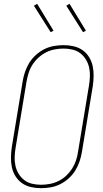

<svg xmlns="http://www.w3.org/2000/svg" viewBox="-20 -980 540 1008"><path d="M195 8Q168 8 142 2Q116 -4 95.5 -18.5Q75 -33 61.5 -54.5Q48 -76 42.5 -101.5Q37 -127 37.5 -154Q38 -181 42 -208L99 -553Q103 -578 111.5 -603Q120 -628 134 -650.5Q148 -673 168.5 -691.5Q189 -710 213 -722Q237 -734 263 -738.5Q289 -743 314 -743Q341 -743 367 -737Q393 -731 413.5 -716.5Q434 -702 447.5 -680.5Q461 -659 466.5 -633.5Q472 -608 471.5 -581Q471 -554 467 -527L410 -182Q406 -157 397.5 -132Q389 -107 375 -84.5Q361 -62 340.5 -43.5Q320 -25 296 -13Q272 -1 246 3.5Q220 8 195 8ZM196 -10Q218 -10 242 -14.5Q266 -19 288 -30Q310 -41 328 -58Q346 -75 359 -95.5Q372 -116 379.5 -139Q387 -162 390 -185L447 -530Q451 -554 452 -578Q453 -602 448 -625Q443 -648 431 -667.5Q419 -687 401.5 -700.5Q384 -714 361 -719.5Q338 -725 313 -725Q291 -725 267 -720.5Q243 -716 221.5 -705Q200 -694 181.5 -677Q163 -660 150 -639.5Q137 -619 130 -596Q123 -573 119 -550L62 -205Q58 -181 57 -157Q56 -133 61 -110Q66 -87 78 -67.5Q90 -48 107.5 -34.5Q125 -21 148 -15.5Q171 -10 196 -10ZM416 -811 328 -950 345 -960 431 -819ZM246 -811 158 -950 175 -960 261 -819Z"/></svg>

Font: Iosevka Thin Oblique
Style: Regular
Weight: 100
Italic angle: -9°
Monospace: yes
Designer: Belleve Invis
Foundry: Belleve Invis
Version: Version 32.5.0; ttfautohint (v1.8.4)